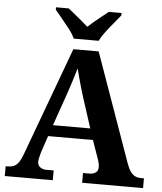

<svg xmlns="http://www.w3.org/2000/svg" viewBox="-61 -984 875 1036"><g transform="rotate(5 376.5 -465.5)"><path d="M4 0V-53H16Q34 -53 48 -59Q62 -65 73.5 -80.5Q85 -96 96 -126L313 -714H450L659 -125Q669 -97 680.5 -81.5Q692 -66 705.5 -59.5Q719 -53 735 -53H753V0H423V-53H462Q477 -53 491 -62Q505 -71 505 -92Q505 -100 503.5 -108Q502 -116 500 -123Q498 -130 496 -135L461 -235H218L189 -149Q187 -141 184 -131Q181 -121 179 -110.5Q177 -100 177 -92Q177 -73 191 -63Q205 -53 222 -53H264V0ZM239 -296H441L388 -460Q381 -483 373 -509.5Q365 -536 358 -563Q351 -590 345 -613Q339 -592 331 -566Q323 -540 314.5 -514Q306 -488 298 -465ZM310 -771Q300 -794 279.5 -820.5Q259 -847 237.5 -873Q216 -899 200 -918V-931H269Q283 -920 302.5 -904Q322 -888 342 -871.5Q362 -855 377 -841Q392 -855 412 -871.5Q432 -888 452 -904Q472 -920 486 -931H555V-918Q540 -899 518 -873Q496 -847 476 -820.5Q456 -794 445 -771Z"/></g></svg>

Font: Noto Serif Gujarati
Style: Regular
Weight: 400
Designer: Universal Thirst, Indian Type Foundry and the Monotype Design Team
Foundry: Monotype Imaging Inc.
Version: Version 2.102